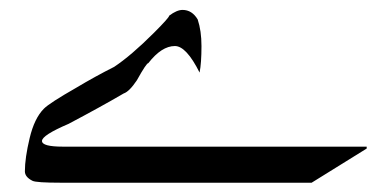

<svg xmlns="http://www.w3.org/2000/svg" viewBox="-20 -372 774 395"><path d="M734.4 -66.4 621.1 3.9H105.5Q54.7 3.9 46.9 0Q31.2 -7.8 31.2 -19.5Q31.2 -46.9 41 -87.9Q50.8 -128.9 70.3 -148.4Q82 -160.2 136.7 -191.4Q175.8 -214.8 214.8 -234.4Q250 -257.8 296.9 -304.7Q328.1 -335.9 328.1 -339.8Q343.8 -351.6 355.5 -351.6Q375 -351.6 386.7 -332Q394.5 -308.6 394.5 -277.3Q394.5 -242.2 390.6 -222.7Q363.3 -277.3 339.8 -277.3Q312.5 -277.3 285.2 -242.2Q281.2 -242.2 261.7 -207Q246.1 -183.6 234.4 -179.7Q187.5 -152.3 121.1 -117.2Q66.4 -93.8 66.4 -82Q66.4 -70.3 109.4 -70.3H734.4Z"/></svg>

Font: 和音 by 宁静之雨，公众号njzyshare
Style: Regular
Weight: 400
Designer: Steve Matteson
Foundry: Ascender Corporation
Version: Version 6.00;June 8, 2018;FontCreator 11.0.0.2388 32-bit